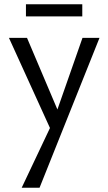

<svg xmlns="http://www.w3.org/2000/svg" viewBox="-20 -594 510 903"><path d="M367 -574V-517H102V-574ZM368 -416H448L166 289H82L215 8L22 -416H107L250 -79Z"/></svg>

Font: EauTestInfant Medium
Style: Regular
Weight: 500
Designer: Christian Thalmann (Catharsis Fonts)
Version: Version 0.001;PS 000.001;hotconv 1.0.88;makeotf.lib2.5.64775